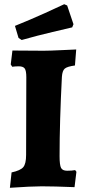

<svg xmlns="http://www.w3.org/2000/svg" viewBox="-20 -885 407 912"><path d="M35 -66Q77 -75 90.5 -91Q104 -107 104 -149L105 -518Q105 -549 97.5 -559.5Q90 -570 69 -570Q54 -570 38 -568L31 -579L39 -645L187 -644Q215 -644 276 -647L342 -650L336 -574Q299 -569 287.5 -559Q276 -549 274 -520Q263 -307 263 -143Q263 -101 270 -87.5Q277 -74 299 -74Q322 -74 337 -77L343 -69L334 4Q236 0 178 0Q130 0 27 7ZM68 -705 51 -762Q123 -791 194 -823Q265 -855 285 -865L299 -859L329 -770L323 -755Q302 -750 229.5 -733Q157 -716 83 -695Z"/></svg>

Font: Alegreya ExtraBold
Style: Regular
Weight: 800
Designer: Juan Pablo del Peral
Foundry: Huerta Tipografica
Version: Version 2.007; ttfautohint (v1.6)